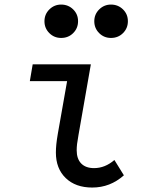

<svg xmlns="http://www.w3.org/2000/svg" viewBox="-20 -805 640 840"><path d="M383.5 15.5Q310.5 15.5 267.5 -26Q224.5 -67.5 224.5 -137.5Q224.5 -155 226.5 -174.5Q228.5 -194 233 -220L278 -475L295.5 -450H110.5L123 -523.5H377.5L323.5 -215Q319 -190 317.2 -175.2Q315.5 -160.5 315.5 -147.5Q315.5 -110 335.2 -89.8Q355 -69.5 391.5 -69.5Q439.5 -69.5 480.5 -105L522 -38Q462 15.5 383.5 15.5ZM247.5 -639Q217 -639 195.8 -660.2Q174.5 -681.5 174.5 -712Q174.5 -742.5 196 -763.8Q217.5 -785 247.5 -785Q278.5 -785 300 -764Q321.5 -743 321.5 -712.2Q321.5 -681.5 300.2 -660.2Q279 -639 247.5 -639ZM465.5 -639Q435 -639 413.8 -660.2Q392.5 -681.5 392.5 -712Q392.5 -742.5 414 -763.8Q435.5 -785 465.5 -785Q496.5 -785 518 -764Q539.5 -743 539.5 -712.2Q539.5 -681.5 518.2 -660.2Q497 -639 465.5 -639Z"/></svg>

Font: Google Sans Code
Style: Italic
Weight: 400
Italic angle: -10°
Monospace: yes
Designer: Google Sans Code Authors
Foundry: Google LLC
Version: Version 6.000